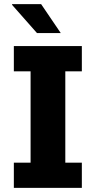

<svg xmlns="http://www.w3.org/2000/svg" viewBox="-20 -909 463 929"><path d="M47 0V-122H128V-564H47V-686H376V-564H296V-122H376V0ZM159 -749 38 -886 39 -889H179L274 -749Z"/></svg>

Font: Chivo Medium
Style: Bold
Weight: 700
Version: Version 2.002